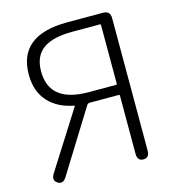

<svg xmlns="http://www.w3.org/2000/svg" viewBox="-109 -822 845 920"><g transform="rotate(-15 313.5 -362.0)"><path d="M64 0Q39 -16 58 -46L238 -330Q241 -334 236 -335Q160 -349 114 -397Q65 -449 65 -534Q65 -729 308 -729H485Q521 -729 521 -693V-36Q521 0 491 0Q461 0 461 -36V-324Q461 -329 456 -329H313Q303 -329 298 -321L108 -15Q89 16 64 0ZM321 -379H456Q461 -379 461 -384V-674Q461 -679 456 -679H321Q224 -679 177 -646Q126 -611 126 -534Q126 -379 321 -379Z"/></g></svg>

Font: Resource Han Rounded CN Light
Style: Regular
Weight: 300
Designer: Cyano Hao (round all glyphs); Ryoko NISHIZUKA 西塚涼子 (kana, bopomofo & ideographs); Paul D. Hunt (Latin, Greek & Cyrillic)
Foundry: Cyano Hao
Version: 0.990